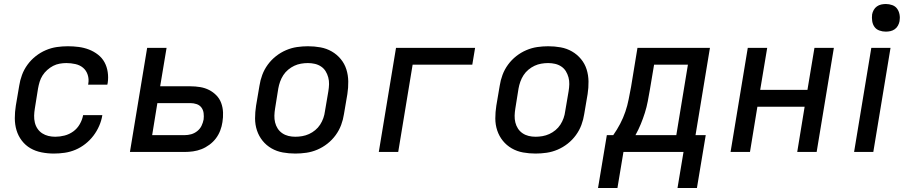

<svg xmlns="http://www.w3.org/2000/svg" viewBox="-20 -759 4540 959"><path d="M249 8Q218 8 187.5 2Q157 -4 132 -18.5Q107 -33 89 -56.5Q71 -80 62.5 -108.5Q54 -137 54 -168.5Q54 -200 59 -231L76 -331Q80 -358 90 -385Q100 -412 117.5 -436Q135 -460 158.5 -478.5Q182 -497 209 -508.5Q236 -520 263.5 -524Q291 -528 319 -528Q346 -528 373 -524.5Q400 -521 424.5 -511.5Q449 -502 469.5 -486Q490 -470 502 -448Q514 -426 518 -399Q522 -372 518 -345L516 -336H420L421 -341Q425 -364 418 -385.5Q411 -407 395 -420.5Q379 -434 356.5 -439Q334 -444 312 -444Q295 -444 278 -441Q261 -438 245.5 -430Q230 -422 216 -409.5Q202 -397 192.5 -382Q183 -367 178 -350.5Q173 -334 170 -317L154 -217Q151 -199 150.5 -181.5Q150 -164 154 -147Q158 -130 167.5 -116Q177 -102 191 -93Q205 -84 221.5 -80Q238 -76 256 -76Q279 -76 302.5 -82Q326 -88 346 -102.5Q366 -117 378.5 -139Q391 -161 395 -183V-184H491V-183Q487 -157 475.5 -130.5Q464 -104 446.5 -81Q429 -58 406 -40Q383 -22 357 -11Q331 0 303.5 4Q276 8 249 8Z M629 0 715 -520H812L780 -328H931Q956 -328 980 -324Q1004 -320 1024.5 -309.5Q1045 -299 1061 -282.5Q1077 -266 1085 -244Q1093 -222 1094 -197.5Q1095 -173 1091 -149Q1088 -128 1080 -107Q1072 -86 1058.5 -68Q1045 -50 1026 -36Q1007 -22 986.5 -14Q966 -6 944.5 -3Q923 0 902 0ZM902 -84Q919 -84 935 -88.5Q951 -93 965 -104Q979 -115 986.5 -130.5Q994 -146 997 -162Q999 -178 997 -194Q995 -210 986 -222Q977 -234 962 -239Q947 -244 931 -244H766L740 -84Z M1455 8Q1423 8 1392.5 2.5Q1362 -3 1336 -18Q1310 -33 1291.5 -56Q1273 -79 1263.5 -107.5Q1254 -136 1254 -167.5Q1254 -199 1259 -231L1276 -331Q1280 -358 1290 -385Q1300 -412 1317.5 -436Q1335 -460 1358.5 -478.5Q1382 -497 1409 -508.5Q1436 -520 1463.5 -524Q1491 -528 1518 -528Q1550 -528 1580.5 -522.5Q1611 -517 1637 -502Q1663 -487 1682 -464Q1701 -441 1710 -412.5Q1719 -384 1719.5 -352.5Q1720 -321 1715 -289L1698 -189Q1694 -162 1684 -135Q1674 -108 1656.5 -84Q1639 -60 1615.5 -41.5Q1592 -23 1565 -11.5Q1538 0 1510 4Q1482 8 1455 8ZM1455 -76Q1472 -76 1489.5 -79Q1507 -82 1523.5 -89.5Q1540 -97 1554.5 -109Q1569 -121 1579 -136.5Q1589 -152 1595 -169Q1601 -186 1603 -203L1620 -303Q1623 -321 1623.5 -338.5Q1624 -356 1619.5 -372.5Q1615 -389 1606.5 -403Q1598 -417 1584 -426.5Q1570 -436 1553 -440Q1536 -444 1518 -444Q1501 -444 1483.5 -441Q1466 -438 1450 -430.5Q1434 -423 1419.5 -411Q1405 -399 1395 -383.5Q1385 -368 1379 -351Q1373 -334 1370 -317L1354 -217Q1351 -199 1350.5 -181.5Q1350 -164 1354 -147.5Q1358 -131 1367 -117Q1376 -103 1390 -93.5Q1404 -84 1420.5 -80Q1437 -76 1455 -76Z M1872 0 1958 -520H2353L2339 -436H2041L1969 0Z M2655 8Q2623 8 2592.5 2.5Q2562 -3 2536 -18Q2510 -33 2491.5 -56Q2473 -79 2463.5 -107.5Q2454 -136 2454 -167.5Q2454 -199 2459 -231L2476 -331Q2480 -358 2490 -385Q2500 -412 2517.5 -436Q2535 -460 2558.5 -478.5Q2582 -497 2609 -508.5Q2636 -520 2663.5 -524Q2691 -528 2718 -528Q2750 -528 2780.5 -522.5Q2811 -517 2837 -502Q2863 -487 2882 -464Q2901 -441 2910 -412.5Q2919 -384 2919.5 -352.5Q2920 -321 2915 -289L2898 -189Q2894 -162 2884 -135Q2874 -108 2856.5 -84Q2839 -60 2815.5 -41.5Q2792 -23 2765 -11.5Q2738 0 2710 4Q2682 8 2655 8ZM2655 -76Q2672 -76 2689.5 -79Q2707 -82 2723.5 -89.5Q2740 -97 2754.5 -109Q2769 -121 2779 -136.5Q2789 -152 2795 -169Q2801 -186 2803 -203L2820 -303Q2823 -321 2823.5 -338.5Q2824 -356 2819.5 -372.5Q2815 -389 2806.5 -403Q2798 -417 2784 -426.5Q2770 -436 2753 -440Q2736 -444 2718 -444Q2701 -444 2683.5 -441Q2666 -438 2650 -430.5Q2634 -423 2619.5 -411Q2605 -399 2595 -383.5Q2585 -368 2579 -351Q2573 -334 2570 -317L2554 -217Q2551 -199 2550.5 -181.5Q2550 -164 2554 -147.5Q2558 -131 2567 -117Q2576 -103 2590 -93.5Q2604 -84 2620.5 -80Q2637 -76 2655 -76Z M3064 180H2967L3011 -84H3043Q3062 -111 3077.5 -140.5Q3093 -170 3103.5 -201Q3114 -232 3120 -263Q3126 -294 3132 -325L3164 -520H3526L3454 -84H3505L3461 180H3364L3394 0H3094ZM3358 -84 3416 -436H3247L3226 -311Q3221 -282 3215.5 -253Q3210 -224 3201 -195.5Q3192 -167 3180.5 -139Q3169 -111 3154 -84Z M3629 0 3715 -520H3812L3777 -310H4013L4048 -520H4145L4059 0H3962L3999 -226H3763L3726 0Z M4246 0 4332 -520H4428L4342 0ZM4404 -601Q4388 -601 4372.5 -606.5Q4357 -612 4348 -624.5Q4339 -637 4336.5 -653.5Q4334 -670 4336 -687Q4338 -698 4344 -709Q4350 -720 4360 -727Q4370 -734 4381.5 -736.5Q4393 -739 4405 -739Q4421 -739 4436.5 -733.5Q4452 -728 4461 -715.5Q4470 -703 4473 -686.5Q4476 -670 4473 -653Q4471 -642 4465 -631Q4459 -620 4449 -613Q4439 -606 4427.5 -603.5Q4416 -601 4404 -601Z"/></svg>

Font: Iosevka Aile Medium Oblique
Style: Regular
Weight: 500
Italic angle: -9°
Designer: Belleve Invis
Foundry: Belleve Invis
Version: Version 31.1.0; ttfautohint (v1.8.4)